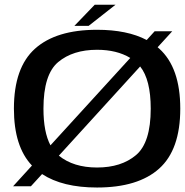

<svg xmlns="http://www.w3.org/2000/svg" viewBox="-20 -810 804 835"><path d="M37 0 119 -90Q40.5 -172.5 40.5 -337.5Q40.5 -516 132.2 -598.2Q224 -680.5 402 -680.5Q533.5 -680.5 618 -636L652.5 -674H729L665.5 -604.5Q669 -601.5 672.5 -598.5Q764 -516 764 -337.5Q764 -159 672.2 -76.8Q580.5 5.5 402 5.5Q252 5.5 163 -53L114.5 0ZM402 -81.5Q507.5 -81.5 571.5 -135.5Q635.5 -189.5 635.5 -337.5Q635.5 -463.5 589.5 -521L236 -133Q299.5 -81.5 402 -81.5ZM199.5 -178 546.5 -558Q488 -593.5 402 -593.5Q297 -593.5 233 -540Q169 -486.5 169 -337.5Q169 -235.5 199.5 -178ZM303.5 -697.5 392 -789.5H482.5L365.5 -697.5Z"/></svg>

Font: Anybody ExtraExpanded Medium
Style: Regular
Weight: 500
Width: 8
Designer: Tyler Finck
Foundry: Etcetera Type Company
Version: Version 1.010; ttfautohint (v1.8.3) -l 8 -r 50 -G 200 -x 14 